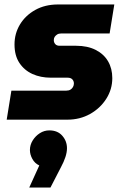

<svg xmlns="http://www.w3.org/2000/svg" viewBox="-20 -536 566 860"><path d="M10 0 31 -130H277Q288 -130 295.5 -134.5Q303 -139 307 -146.5Q311 -154 311 -162Q311 -173 304 -180.5Q297 -188 283 -188H208Q162 -188 125.5 -204.5Q89 -221 67 -254Q45 -287 45 -337Q45 -386 69.5 -426.5Q94 -467 138 -491.5Q182 -516 240 -516H492L471 -386H253Q243 -386 236 -381.5Q229 -377 225 -371Q221 -365 221 -356Q221 -346 227.5 -338.5Q234 -331 247 -331H321Q372 -331 408.5 -312.5Q445 -294 464 -261.5Q483 -229 483 -186Q483 -136 456 -93.5Q429 -51 383.5 -25.5Q338 0 282 0ZM111 304 156 205Q136 196 125 176Q114 156 114 136Q114 113 126.5 93Q139 73 158.5 60.5Q178 48 201 48Q238 48 259 72Q280 96 280 128Q280 146 273 167.5Q266 189 253 213L206 304Z"/></svg>

Font: MuseoModerno ExtraBold
Style: Italic
Weight: 800
Italic angle: -9°
Designer: Pablo Cosgaya, Héctor Gatti, Marcela Romero, and the Authors of The MuseoModerno Project.
Foundry: Omnibus-Type Team
Version: Version 1.003